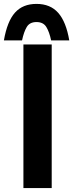

<svg xmlns="http://www.w3.org/2000/svg" viewBox="-25 -964 380 984"><path d="M95 -736H240V0H95ZM162 -944Q233 -944 273.5 -898Q314 -852 330 -757H237Q228 -800 212.5 -825.5Q197 -851 162 -851Q127 -851 112 -825.5Q97 -800 88 -757H-5Q12 -855 52 -899.5Q92 -944 162 -944Z"/></svg>

Font: Reem Kufi
Style: Bold
Weight: 700
Designer: Khaled Hosny
Version: Version 1.001